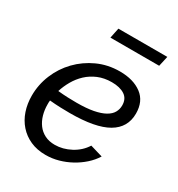

<svg xmlns="http://www.w3.org/2000/svg" viewBox="-171 -824 881 948"><g transform="rotate(30 269.5 -350.0)"><path d="M228 10Q179 10 141 -7Q103 -24 76.5 -54Q50 -84 36.5 -124Q23 -164 23 -210Q23 -273 47 -331Q71 -389 114 -433.5Q157 -478 215 -504.5Q273 -531 341 -531Q418 -531 465.5 -495.5Q513 -460 513 -390Q513 -310 443.5 -269.5Q374 -229 228 -229Q204 -229 174.5 -230Q145 -231 113 -234Q112 -228 112 -222Q112 -216 112 -211Q112 -180 120 -152Q128 -124 144 -102.5Q160 -81 184.5 -68.5Q209 -56 242 -56Q288 -56 332 -79.5Q376 -103 401 -143L472 -122Q454 -93 427 -69Q400 -45 368 -27.5Q336 -10 300.5 0Q265 10 228 10ZM333 -465Q290 -465 255.5 -450.5Q221 -436 195.5 -412Q170 -388 152.5 -357.5Q135 -327 125 -295Q155 -292 181.5 -291Q208 -290 231 -290Q288 -290 326.5 -297.5Q365 -305 389 -318.5Q413 -332 423.5 -350.5Q434 -369 434 -391Q434 -429 406.5 -447Q379 -465 333 -465ZM216 -652 228 -710H507L494 -652Z"/></g></svg>

Font: PTCRaleway Medium
Style: Italic
Weight: 500
Italic angle: -12°
Designer: Matt McInerney, Pablo Impallari, Rodrigo Fuenzalida
Foundry: Matt McInerney, Pablo Impallari, Rodrigo Fuenzalida
Version: Version 3.000g; ttfautohint (v1.5) -l 8 -r 28 -G 28 -x 14 -D